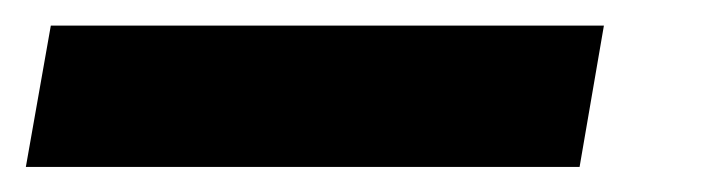

<svg xmlns="http://www.w3.org/2000/svg" viewBox="-90 -20 548 150"><path d="M362.8 110.4H-69.8L-50.3 0H381.8Z"/></svg>

Font: RobotoInd
Style: Bold Italic
Weight: 700
Italic angle: -12°
Designer: Google
Version: Version 2.001150; 2014